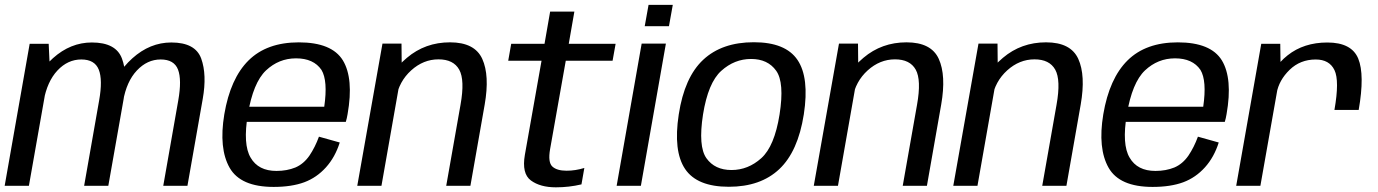

<svg xmlns="http://www.w3.org/2000/svg" viewBox="-27 -775 5750 801"><path d="M-7.5 0H93.6L180.7 -493.8L176.1 -592.4H96.8ZM324 0H424.9L488.9 -362.5Q506.6 -463.5 481.8 -530.6Q457 -597.8 356.2 -597.8Q267 -597.8 193.9 -532.2Q120.7 -466.6 105.4 -379.8L155 -353.2Q169.7 -435 212.6 -480.9Q255.6 -526.9 312.3 -526.9Q368 -526.9 385 -484.6Q402 -442.3 386.5 -355.5ZM654.1 0H755L818.8 -362.5Q836.7 -463.3 812.5 -530.5Q788.2 -597.8 687.7 -597.8Q598.5 -597.8 525 -531.6Q451.5 -465.4 436.5 -379.8L486.7 -353.2Q500.8 -435 544 -480.9Q587.1 -526.9 643.4 -526.9Q699.4 -526.9 715.7 -484.6Q731.9 -442.3 716.6 -355.5Z M1114.5 4.8 1126.4 -61.9Q1050.6 -61.9 1018.6 -117.4Q985.9 -172.1 1006.9 -297.5Q1029 -430.5 1082.8 -481.3Q1136.4 -531.6 1208 -531.6Q1281.4 -531.6 1314.2 -483.3Q1341.4 -438.3 1325.7 -329.6H1001.7L990.7 -266.6H1415.7Q1420.3 -281.7 1423.1 -299Q1449.2 -447.6 1403.4 -523.2Q1357.3 -598.3 1219.6 -598.3Q1086.2 -598.3 1010 -523Q934 -447.8 908.7 -297.7Q885.2 -155.6 931 -75.1Q976.5 4.8 1114.5 4.8ZM1126.4 -61.9 1114.5 4.8Q1189.9 4.8 1242.5 -14.7Q1294.4 -34.1 1333.1 -77.1Q1371.1 -119.4 1390.4 -180.5L1303.6 -204.8Q1287.7 -161.2 1264.1 -126Q1239.8 -91 1205.4 -76.3Q1169.9 -61.9 1126.4 -61.9Z M1463.5 0H1564.4L1649.1 -481.1L1648 -593H1568.6ZM1834.6 0H1935.5L1995.1 -339Q2016.3 -460.4 1984.9 -529.4Q1953.4 -598.4 1850.4 -598.4Q1746.9 -598.4 1670.7 -533.9Q1594.5 -469.4 1581.6 -396.7L1625.2 -365.3Q1637.5 -435.3 1688.4 -481.4Q1739.3 -527.4 1802.3 -527.4Q1864.8 -527.4 1888.8 -484.4Q1912.7 -441.4 1894.3 -338.3Z M2292.1 6.5Q2347 6.5 2398.8 -5.8L2410.8 -74.3Q2373.5 -62.8 2336.9 -62.8Q2296 -62.8 2277.2 -80.4Q2258.4 -98 2267.9 -152.7L2333.3 -521.5H2528.6L2541.3 -592.4H2345.8L2369.2 -726.6H2268.1L2244.7 -592.4H2105.7L2093.2 -521.5H2232.2L2162.7 -129.1Q2149.1 -50.8 2187.8 -22.2Q2226.6 6.5 2292.1 6.5Z M2545.6 0H2646.7L2751 -593H2649.9ZM2678.7 -754.8 2662.7 -665.6H2763.8L2779.8 -754.8Z M3013.7 4.2Q3146 4.2 3224.1 -69.4Q3302.1 -142.9 3326.4 -297.8Q3350 -451.3 3300 -525.1Q3250.1 -598.8 3117.9 -598.8Q2985.1 -598.8 2906.8 -525.8Q2828.5 -452.9 2804.7 -297.8Q2781.1 -144.5 2831.1 -70.1Q2881 4.2 3013.7 4.2ZM3024.7 -65.7Q2955.3 -65.7 2920.2 -114.8Q2885.2 -163.9 2905.9 -297.3Q2927.1 -430.1 2982.1 -479.5Q3037 -529 3106.4 -529Q3176.1 -529 3211.1 -479.9Q3246.2 -430.9 3225.2 -297.3Q3204 -164.7 3149.1 -115.2Q3094.1 -65.7 3024.7 -65.7Z M3368 0H3468.9L3553.6 -481.1L3552.5 -593H3473.1ZM3739.1 0H3840L3899.6 -339Q3920.8 -460.4 3889.4 -529.4Q3857.9 -598.4 3754.9 -598.4Q3651.4 -598.4 3575.2 -533.9Q3499 -469.4 3486.1 -396.7L3529.7 -365.3Q3542 -435.3 3592.9 -481.4Q3643.8 -527.4 3706.8 -527.4Q3769.3 -527.4 3793.3 -484.4Q3817.2 -441.4 3798.8 -338.3Z M3950 0H4050.9L4135.6 -481.1L4134.5 -593H4055.1ZM4321.1 0H4422L4481.6 -339Q4502.8 -460.4 4471.4 -529.4Q4439.9 -598.4 4336.9 -598.4Q4233.4 -598.4 4157.2 -533.9Q4081 -469.4 4068.1 -396.7L4111.7 -365.3Q4124 -435.3 4174.9 -481.4Q4225.8 -527.4 4288.8 -527.4Q4351.3 -527.4 4375.3 -484.4Q4399.2 -441.4 4380.8 -338.3Z M4781.5 4.8 4793.4 -61.9Q4717.6 -61.9 4685.6 -117.4Q4652.9 -172.1 4673.9 -297.5Q4696 -430.5 4749.8 -481.3Q4803.4 -531.6 4875 -531.6Q4948.4 -531.6 4981.2 -483.3Q5008.4 -438.3 4992.7 -329.6H4668.7L4657.7 -266.6H5082.7Q5087.3 -281.7 5090.1 -299Q5116.2 -447.6 5070.4 -523.2Q5024.3 -598.3 4886.6 -598.3Q4753.2 -598.3 4677 -523Q4601 -447.8 4575.7 -297.7Q4552.2 -155.6 4598 -75.1Q4643.5 4.8 4781.5 4.8ZM4793.4 -61.9 4781.5 4.8Q4856.9 4.8 4909.5 -14.7Q4961.4 -34.1 5000.1 -77.1Q5038.1 -119.4 5057.4 -180.5L4970.6 -204.8Q4954.7 -161.2 4931.1 -126Q4906.8 -91 4872.4 -76.3Q4836.9 -61.9 4793.4 -61.9Z M5540.1 -316.5H5641.3Q5667 -463.2 5639.4 -530.5Q5611.7 -597.7 5510.5 -597.7Q5412.3 -597.7 5344.8 -544.2Q5277.3 -490.7 5263.9 -414.4L5298.9 -386.2Q5308.7 -440.5 5353.1 -483.7Q5397.5 -526.8 5462.1 -526.8Q5518.9 -526.8 5540.2 -482.6Q5561.6 -438.3 5540.1 -316.5ZM5130.3 0H5231.2L5315.6 -477.8L5314.1 -592.4H5234.8Z"/></svg>

Font: Anybody Thin
Style: Italic
Weight: 100
Italic angle: -10°
Designer: Tyler Finck
Foundry: Etcetera Type Company
Version: Version 1.114;gftools[0.9.25]